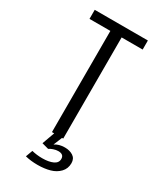

<svg xmlns="http://www.w3.org/2000/svg" viewBox="-221 -780 892 1056"><g transform="rotate(30 225.0 -252.0)"><path d="M199.5 0H185.5V-642.5H53V-700H390.5V-642.5H257V0H249.5L227 55Q252.5 37.5 290 37.5Q321 37.5 342.5 51.5Q364 65.5 364 95Q364 129.5 341.5 153Q319 176.5 284.5 186.2Q250 196 206 196Q163.5 196 128 187L144 143.5Q176 151.5 210.5 151.5Q252 151.5 278 139.5Q304 127.5 304 102.5Q304 73 268.5 73Q254.5 73 238.2 78.5Q222 84 213 90.5L171 79Z"/></g></svg>

Font: League Mono Condensed Light
Style: Regular
Weight: 300
Width: 1
Designer: Tyler Finck
Foundry: The League of Moveable Type / Tyler Finck
Version: Version 2.210